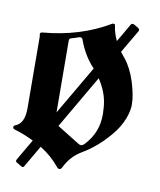

<svg xmlns="http://www.w3.org/2000/svg" viewBox="-69 -577 551 663"><g transform="rotate(10 206.5 -245.5)"><path d="M364.7 -511.7Q368.7 -508.8 368.7 -504.9Q368.7 -502.9 367.2 -500.5L320.3 -420.4Q324.2 -415.5 328.1 -410.6Q332 -405.8 335.9 -400.9Q359.4 -372.1 374.5 -325.2Q388.7 -278.3 388.7 -249Q388.7 -245.6 388.7 -242.4Q388.7 -239.3 388.2 -236.3Q385.7 -216.8 378.9 -199Q372.1 -181.2 362.3 -165.3Q352.5 -149.4 340.1 -135Q327.6 -120.6 314.5 -107.4Q283.2 -76.2 246.1 -54.7Q210 -33.7 189 8.8Q185.5 15.1 180.7 15.1Q175.8 15.1 170.9 8.8Q157.2 -7.8 140.9 -22.2Q124.5 -36.6 104 -49.3L60.5 25.4Q58.6 30.3 54.2 30.3Q52.2 30.3 49.8 28.8L33.2 19Q28.8 17.1 28.8 12.7Q28.8 10.7 30.3 7.8L73.2 -65.9Q58.1 -73.2 42 -79.8Q25.9 -86.4 7.8 -91.8Q-1 -94.2 -1 -99.1Q-1 -99.6 -0.7 -102.3Q-0.5 -105 4.9 -107.4Q36.1 -118.2 36.1 -172.4L34.7 -421.4Q34.7 -426.8 33.9 -429Q33.2 -431.2 33.2 -432.1Q33.2 -434.1 34.7 -436.3Q36.1 -438.5 41 -439Q171.4 -450.2 272 -509.8Q274.4 -511.7 277.8 -511.7Q278.8 -511.7 281.2 -511Q283.7 -510.3 284.2 -504.4Q287.6 -479.5 299.8 -454.6L336.9 -518.6Q339.4 -522.5 342.8 -522.5Q344.2 -522.5 348.1 -521.5ZM137.2 -175.8 237.3 -347.2Q201.2 -384.8 181.2 -440.9Q180.2 -443.4 177.5 -444.6Q174.8 -445.8 173.3 -445.8Q171.4 -445.8 170.4 -445.3Q163.1 -442.9 155.8 -440.4Q148.4 -438 141.1 -436Q135.7 -433.6 135.7 -427.7ZM230 -82.5Q234.9 -79.1 239.3 -79.1Q246.6 -79.1 253.4 -87.4Q295.9 -132.8 295.9 -195.3Q295.9 -198.2 295.9 -201.2Q295.9 -204.1 295.4 -207Q294.9 -249.5 278.3 -284.7Q274.4 -293 270 -301.3Q265.6 -309.6 260.3 -317.4L151.9 -130.9Z"/></g></svg>

Font: UnifrakturMaguntia sl
Style: Regular
Weight: 400
Designer: j. 'mach' wust, based on a font by Peter Wiegel, original typeface by Carl Albert Fahrenwaldt 1901
Version: Version 2010-11-24